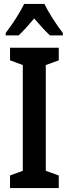

<svg xmlns="http://www.w3.org/2000/svg" viewBox="-20 -957 350 977"><path d="M279 0H31V-64L96 -88V-626L31 -650V-714H279V-650L213 -626V-88L279 -64ZM206 -937Q222 -904 247.5 -864Q273 -824 300 -789V-777H234Q216 -794 196 -815.5Q176 -837 154 -863Q132 -837 111.5 -814.5Q91 -792 75 -777H9V-789Q25 -810 43.5 -837Q62 -864 77.5 -890.5Q93 -917 103 -937Z"/></svg>

Font: Noto Sans Lao ExtraCondensed SemiBold
Style: Regular
Weight: 600
Width: 2
Designer: Monotype Design Team
Foundry: Monotype Imaging Inc.
Version: Version 2.003; ttfautohint (v1.8.4.7-5d5b)